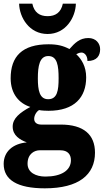

<svg xmlns="http://www.w3.org/2000/svg" viewBox="-33 -791 565 1045"><path d="M226 -606C325 -606 378 -696 380 -771H309C299 -723 269 -703 226 -703C183 -703 153 -723 143 -771H71C73 -696 126 -606 226 -606ZM211 234C396 234 484 160 484 40C484 -58 423 -113 297 -113H191C171 -113 153 -122 153 -144C153 -165 168 -186 180 -192C191 -189 219 -188 231 -188C373 -188 436 -262 436 -370C436 -429 411 -469 382 -496C389 -499 398 -505 411 -505C423 -505 443 -493 443 -459C495 -459 512 -489 512 -523C512 -555 489 -584 448 -584C401 -584 374 -557 345 -524C311 -542 279 -550 231 -550C88 -550 25 -484 25 -365C25 -279 72 -228 132 -209C75 -178 36 -147 36 -102C36 -53 76 -30 113 -16C36 -9 -13 35 -13 101C-13 188 61 234 211 234ZM229 -251C182 -251 173 -300 173 -364C173 -431 182 -486 230 -486C279 -486 286 -433 286 -365C286 -299 279 -251 229 -251ZM214 170C162 170 117 148 117 100C117 44 157 27 182 27H296C336 27 353 50 353 81C353 137 300 170 214 170Z"/></svg>

Font: Noto Serif Devanagari Condensed Black
Style: Regular
Weight: 900
Width: 3
Designer: Universal Thirst, Indian Type Foundry and the Monotype Design Team
Foundry: Monotype Imaging Inc.
Version: Version 2.004